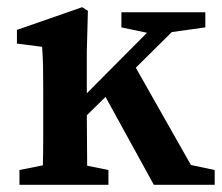

<svg xmlns="http://www.w3.org/2000/svg" viewBox="-20 -513 616 533"><path d="M34 0V-41L99 -54Q100 -91 100 -134.5Q100 -178 100 -210V-263Q100 -304 99.5 -328.5Q99 -353 97 -383L27 -392V-430L208 -493L224 -483L221 -369V-254L388 -422L317 -437V-479H550V-437L457 -424L357 -325L510 -55L576 -41V0H407L273 -244L221 -193Q221 -159 221.5 -122Q222 -85 222 -53L281 -41V0Z"/></svg>

Font: Source Serif Pro Semibold
Style: Regular
Weight: 600
Designer: Frank Grießhammer
Foundry: Adobe Systems Incorporated
Version: Version 3.000;hotconv 1.0.109;makeotfexe 2.5.65596